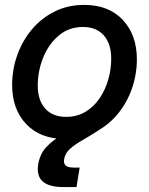

<svg xmlns="http://www.w3.org/2000/svg" viewBox="-20 -547 599 772"><path d="M241.2 11.7Q142.1 11.7 85.4 -48.1Q28.8 -107.9 28.8 -205.1Q28.8 -268.1 49.6 -325.9Q70.3 -383.8 108.6 -429.2Q147 -474.6 200.2 -501Q253.4 -527.3 318.4 -527.3Q417 -527.3 473.6 -467Q530.3 -406.7 530.3 -308.6Q530.3 -246.6 509.8 -189Q489.3 -131.3 451.2 -86.2Q413.1 -41 359.9 -14.6Q306.6 11.7 241.2 11.7ZM245.6 -77.1Q290 -77.1 324 -97.7Q357.9 -118.2 380.9 -152.3Q403.8 -186.5 415.5 -227.8Q427.2 -269 427.2 -310.5Q427.2 -370.6 397.5 -404.5Q367.7 -438.5 314 -438.5Q256.3 -438.5 215.6 -403.6Q174.8 -368.7 153.3 -314.7Q131.8 -260.7 131.8 -203.6Q131.8 -144 161.6 -110.6Q191.4 -77.1 245.6 -77.1ZM234.4 205.1Q118.2 205.1 133.8 112.8Q140.6 72.3 165.8 44.9Q190.9 17.6 227.1 -3.2Q263.2 -23.9 303.2 -44.7Q343.3 -65.4 380.4 -92.3Q417.5 -119.1 444.8 -158.7Q472.2 -198.2 481.9 -256.8H525.9Q515.1 -191.4 491.2 -146.5Q467.3 -101.6 436 -71.3Q404.8 -41 371.8 -20Q338.9 1 309.8 17.6Q280.8 34.2 261.2 51.8Q241.7 69.3 237.8 93.8Q234.9 109.4 243.7 118.2Q252.4 127 280.3 127H300.3L287.6 205.1Z"/></svg>

Font: Inter Display Medium
Style: Italic
Weight: 500
Italic angle: -9.39999°
Designer: Rasmus Andersson
Foundry: rsms
Version: Version 4.000;git-a52131595